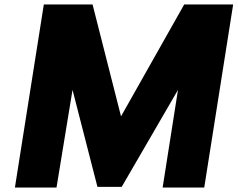

<svg xmlns="http://www.w3.org/2000/svg" viewBox="-20 -843 1068 863"><path d="M47 0H234L306 -439L418 -3H527L780 -439L711 0H898L1028 -823H808L524 -320L396 -823H177Z"/></svg>

Font: Rabbid Highway Sign IV
Style: BlkObl
Weight: 400
Foundry: Cannot Into Space Fonts
Version: Version 0.277